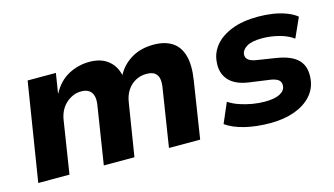

<svg xmlns="http://www.w3.org/2000/svg" viewBox="-66 -722 1646 945"><g transform="rotate(-15 756.5 -250.0)"><path d="M33 0 113 -501H257L241 -400H242Q273 -458 323 -484.5Q373 -511 430 -511Q488 -511 524 -482.5Q560 -454 571 -404V-407Q597 -455 644.5 -483Q692 -511 757 -511Q813 -511 850 -487.5Q887 -464 901 -415Q915 -366 903 -290L858 0H699L744 -287Q750 -319 746 -339.5Q742 -360 727.5 -370.5Q713 -381 685 -381Q654 -381 628.5 -366.5Q603 -352 587 -327Q571 -302 566 -268L523 0H367L412 -287Q418 -319 413 -339.5Q408 -360 393 -370.5Q378 -381 353 -381Q330 -381 310 -372Q290 -363 274 -348Q258 -333 248 -313Q238 -293 234 -269L192 0Z M1214 11Q1144 11 1085.5 -3Q1027 -17 989 -44L1033 -146Q1057 -130 1088 -119.5Q1119 -109 1151.5 -103.5Q1184 -98 1214 -98Q1265 -98 1291.5 -112Q1318 -126 1320 -149Q1322 -168 1310.5 -179Q1299 -190 1270 -195L1162 -210Q1092 -220 1060.5 -257.5Q1029 -295 1036 -352Q1040 -395 1069.5 -431Q1099 -467 1154.5 -489Q1210 -511 1290 -511Q1327 -511 1363.5 -505.5Q1400 -500 1431.5 -488Q1463 -476 1484 -459L1439 -359Q1409 -381 1366 -392Q1323 -403 1281 -403Q1229 -403 1203.5 -388Q1178 -373 1175 -351Q1173 -334 1184.5 -323Q1196 -312 1223 -307L1325 -291Q1401 -279 1434 -244Q1467 -209 1460 -147Q1455 -99 1423 -63.5Q1391 -28 1337.5 -8.5Q1284 11 1214 11Z"/></g></svg>

Font: Nunito Sans 8pt ExtraBold
Style: Italic
Weight: 800
Italic angle: -9°
Version: Version 3.101;gftools[0.9.27]